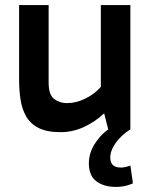

<svg xmlns="http://www.w3.org/2000/svg" viewBox="-20 -508 592 754"><path d="M218 11Q163 11 130.5 -6Q98 -23 82 -52Q66 -81 60.5 -118Q55 -155 55 -195V-488H171V-184Q171 -136 192.5 -119.5Q214 -103 243 -103Q279 -103 315.5 -121Q352 -139 376 -167V-488H492V0Q457 22 435 52.5Q413 83 413 111Q413 150 455 150Q464 150 474.5 147.5Q485 145 492 142L502 212Q492 217 474.5 221.5Q457 226 435 226Q388 226 358.5 204Q329 182 329 133Q329 95 350.5 59.5Q372 24 405 0L389 -63Q353 -29 309 -9Q265 11 218 11Z"/></svg>

Font: Gabarito Medium
Style: Regular
Weight: 500
Designer: Leandro Assis / Alvaro Franca / Felipe Casaprima
Foundry: Naipe Foundry
Version: Version 1.000